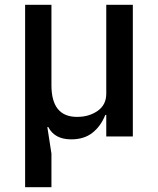

<svg xmlns="http://www.w3.org/2000/svg" viewBox="-20 -565 653 795"><path d="M84 210V-545H193V-212Q193 -81 299 -81Q349 -81 384.5 -106Q420 -131 420 -177V-545H530V0H420V-89H416Q397 -42 362.5 -15Q328 12 275 12Q206 12 180 -39H176L193 71V210Z"/></svg>

Font: IBM Plex Sans JP Medm
Style: Regular
Weight: 500
Designer: Mike Abbink; Paul van der Laan; Pieter van Rosmalen; Wujin Sim; Yejin Wi; Jinhee Kim; Boomi Park; Yona Kim; Kichan Ma
Foundry: Sandoll Inc.
Version: Version 1.002